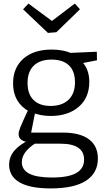

<svg xmlns="http://www.w3.org/2000/svg" viewBox="-20 -814 599 1073"><path d="M264 239Q147 239 89 205Q31 171 31 107Q31 62 61 27Q91 -8 149 -34L150 -18Q118 -20 101 -31.5Q84 -43 84 -64Q84 -72 86 -80Q88 -88 93.5 -102.5Q99 -117 110.5 -141.5Q122 -166 140 -206L142 -192Q99 -215 76 -254.5Q53 -294 53 -348Q53 -435 110.5 -486Q168 -537 269 -537Q337 -537 386 -513L364 -518L521 -525L522 -477L429 -459L436 -471Q457 -451 468 -422Q479 -393 479 -356Q479 -268 420 -217Q361 -166 263 -166Q207 -166 160 -185L178 -194L152 -63L135 -73H331Q427 -73 477 -35.5Q527 2 527 72Q527 153 460.5 196Q394 239 264 239ZM271 178Q362 178 406 153Q450 128 450 78Q450 34 417 11.5Q384 -11 318 -11H159L182 -16Q102 34 102 92Q102 135 143.5 156.5Q185 178 271 178ZM263 -222Q327 -222 363 -256.5Q399 -291 399 -354Q399 -417 365 -449Q331 -481 268 -481Q204 -481 169 -447.5Q134 -414 134 -350Q134 -288 167.5 -255Q201 -222 263 -222ZM398 -794 427 -762 295 -634 248 -630 109 -762 139 -794 297 -677H244Z"/></svg>

Font: Pack4
Style: Regular
Weight: 400
Version: Version 2.002